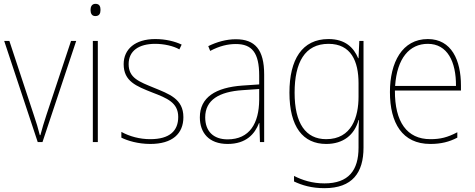

<svg xmlns="http://www.w3.org/2000/svg" viewBox="-20 -742 2483 1003"><path d="M177 0H202L378 -528H351L223 -143C209 -102 201 -72 191 -36H188C179 -72 170 -102 156 -143L29 -528H2Z M479 -722C459 -722 453 -706 453 -690C453 -673 459 -658 478 -658C499 -658 505 -672 505 -690C505 -706 501 -722 479 -722ZM491 -528H465V0H491Z M938 -130C938 -226 863 -251 783 -284C708 -315 652 -334 652 -407C652 -477 706 -513 791 -513C836 -513 886 -502 917 -484L929 -509C893 -526 845 -538 791 -538C686 -538 626 -485 626 -407C626 -317 692 -292 775 -259C853 -229 911 -206 911 -131C911 -59 867 -15 765 -15C710 -15 658 -29 614 -53V-23C646 -7 701 10 765 10C881 10 938 -44 938 -130Z M1212 -537C1162 -537 1113 -523 1068 -501L1078 -476C1127 -502 1170 -512 1212 -512C1296 -512 1334 -467 1334 -347V-301L1246 -295C1107 -285 1024 -234 1024 -129C1024 -49 1071 10 1169 10C1266 10 1311 -42 1333 -99H1335L1338 0H1360V-353C1360 -483 1312 -537 1212 -537ZM1247 -271 1334 -277V-220C1333 -98 1284 -14 1169 -14C1094 -14 1052 -57 1052 -129C1052 -220 1125 -263 1247 -271Z M1696 -538C1558 -538 1492 -431 1492 -258C1492 -79 1563 10 1684 10C1773 10 1832 -37 1853 -115H1855C1853 -75 1853 -51 1853 -15V29C1853 148 1801 216 1675 216C1611 216 1559 199 1516 177V206C1558 226 1608 241 1675 241C1821 241 1879 160 1879 29V-528H1857L1853 -438H1851C1828 -493 1784 -538 1696 -538ZM1696 -513C1814 -513 1853 -422 1853 -307V-237C1853 -132 1818 -15 1684 -15C1577 -15 1519 -97 1519 -258C1519 -415 1572 -513 1696 -513Z M2215 -538C2081 -538 2017 -416 2017 -261C2017 -100 2081 10 2228 10C2284 10 2327 -1 2369 -23V-51C2317 -24 2281 -15 2228 -15C2106 -15 2042 -105 2043 -269H2388V-295C2388 -427 2339 -538 2215 -538ZM2215 -513C2317 -513 2363 -420 2362 -293H2044C2054 -438 2119 -513 2215 -513Z"/></svg>

Font: Noto Sans Ethiopic SemiCondensed Thin
Style: Regular
Weight: 100
Width: 4
Designer: Monotype Design Team
Foundry: Monotype Imaging Inc.
Version: Version 2.102